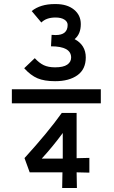

<svg xmlns="http://www.w3.org/2000/svg" viewBox="-20 -767 558 941"><path d="M38.1 -329.6H474.1V-260.7H38.1ZM287.6 10.3V-115.2Q239.3 -49.3 184.6 10.3ZM100.1 7.8Q215.3 -118.7 282.7 -213.4H355.5V8.3L418 6.8V79.1L355.5 77.6L356.9 154.3H284.7L286.1 77.6H125.5ZM150.4 -481.9Q172.4 -458 194.6 -447.5Q216.8 -437 250 -437Q290.5 -437 309.6 -450.2Q328.6 -463.4 328.6 -484.9Q328.6 -540 230 -540L232.9 -596.2Q247.6 -595.2 252.9 -595.2Q311.5 -595.2 311.5 -645Q311.5 -660.6 295.7 -670.9Q279.8 -681.2 252 -681.2Q207 -681.2 182.6 -656.7L135.3 -712.9Q178.2 -747.1 248 -747.1H253.4Q309.1 -747.1 342.5 -720Q376 -692.9 376 -648.9Q376 -600.1 345.7 -575.2Q400.4 -545.9 400.4 -485.4Q400.4 -427.7 359.6 -398.4Q318.8 -369.1 250 -369.1Q197.3 -369.1 163.8 -383.3Q130.4 -397.5 98.6 -432.6Z"/></svg>

Font: FantasqueSansM Nerd Font
Style: Regular
Weight: 400
Monospace: yes
Designer: Jany Belluz
Version: Version 1.8.0 ; ttfautohint (v1.8.2);Nerd Fonts 3.4.0